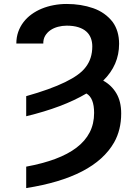

<svg xmlns="http://www.w3.org/2000/svg" viewBox="-20 -741 697 974"><path d="M112.9 213.1V104.4Q196 89.1 260.3 65.2Q324.6 41.2 368.4 7.8Q412.3 -25.6 434.8 -69.2Q457.4 -112.9 457.4 -168Q457.4 -244.7 418.3 -266.7Q299.7 -196.4 112.9 -151.3V-253.2Q357.6 -322.1 414.8 -400.6Q448.2 -443.5 448.2 -505.7Q448.2 -528.8 440.7 -548.1Q433.2 -567.5 417.6 -581.3Q402 -595.2 377.3 -603Q352.6 -610.8 318.2 -610.8Q295.8 -610.8 274.3 -605.1Q252.8 -599.4 236.2 -588.1Q219.5 -576.7 209.3 -559.8Q199.2 -543 199.6 -520.2H62.9Q62.9 -551.8 72.4 -579Q82 -606.2 99.1 -628.6Q116.1 -650.9 139.7 -668.1Q163.4 -685.4 191.8 -697.1Q220.2 -708.8 252.3 -714.8Q284.4 -720.9 318.2 -720.9Q391 -720.9 452.4 -699.6Q513.5 -678.3 551.5 -629.6Q584.2 -584.2 584.2 -518.5Q584.2 -410.9 503.6 -332Q545.8 -308.9 570.3 -267.6Q594.8 -226.2 594.8 -165.5Q594.8 -82 558.9 -18.5Q457.4 159.1 112.9 213.1Z"/></svg>

Font: Linik Sans SemiBold
Style: Regular
Weight: 600
Designer: Fonts by Rasmus Andersson / Changes by Cristiano Sobral with parts from Marc Monis
Foundry: rsms
Version: Version 3.020; ttfautohint (v1.6)